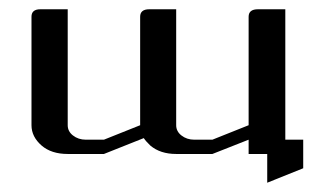

<svg xmlns="http://www.w3.org/2000/svg" viewBox="-20 -332 693 414"><path d="M47.9 -62V-295.9Q47.9 -312 66.9 -312H126V-62Q126 -48.8 137.2 -40Q148.9 -30.8 165 -30.8H204.1L282.2 -62V-295.9Q282.2 -312 301.8 -312H359.9V-62Q359.9 -48.8 371.1 -40Q382.8 -30.8 398.9 -30.8H438L516.1 -62V-295.9Q516.1 -312 536.1 -312H595.2V-30.8H633.8V30.8L556.2 62V0H516.1V-30.8L438 0H359.9Q325.7 0 304.2 -18.1Q294.9 -26.9 290 -34.2L204.1 0H126Q90.8 0 69.8 -18.1Q47.9 -37.1 47.9 -62Z"/></svg>

Font: Hhenum
Style: Regular
Weight: 400
Designer: T. Christopher White
Version: Version 1.0